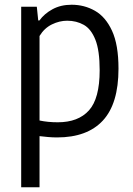

<svg xmlns="http://www.w3.org/2000/svg" viewBox="-20 -571 563 811"><path d="M69.5 220V-542.5H135.5L141.5 -484.5H146.5Q167 -513 201.8 -532Q236.5 -551 282.5 -551Q336 -551 381 -525.5Q426 -500 453.2 -441Q480.5 -382 480.5 -281Q480.5 -133 414.5 -61.8Q348.5 9.5 221 9.5Q202.5 9.5 183 7.8Q163.5 6 147 4V220ZM224 -54.5Q310.5 -54.5 355.8 -104.8Q401 -155 401 -274Q401 -357.5 383 -403Q365 -448.5 334 -466Q303 -483.5 264 -483.5Q231 -483.5 199 -467.8Q167 -452 147 -419V-62Q182 -54.5 224 -54.5Z"/></svg>

Font: Encode Sans SemiCondensed SemiCondensed
Style: Regular
Weight: 400
Width: 4
Designer: Multiple Designers
Foundry: Impallari Type
Version: Version 3.000; ttfautohint (v1.8.3) -l 8 -r 50 -G 200 -x 14 